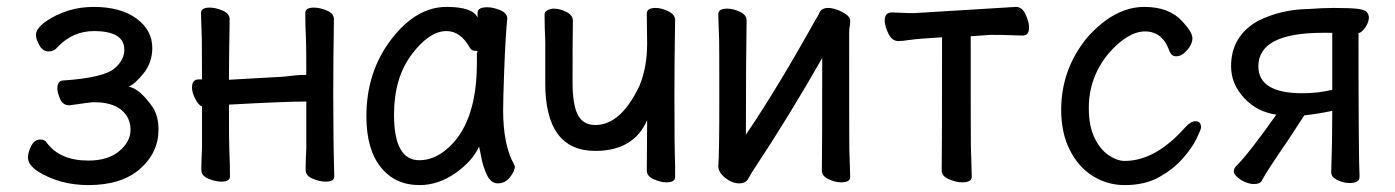

<svg xmlns="http://www.w3.org/2000/svg" viewBox="-20 -512 4040 556"><path d="M236 24Q153 24 89 -16Q61 -35 61 -56Q61 -71 70.5 -89.5Q80 -108 97 -108Q110 -108 116 -98Q154 -47 236 -47Q293 -47 325.5 -74.5Q358 -102 358 -136Q358 -172 331 -194Q304 -216 252 -216Q242 -216 181 -207Q162 -207 154 -225.5Q146 -244 146 -257Q147 -279 164 -279Q282 -287 313 -315Q340 -339 340 -368Q340 -422 252 -422Q191 -422 147 -376Q137 -363 121 -363Q104 -363 94 -381Q84 -399 84 -411Q84 -428 110 -448Q173 -492 251 -492Q329 -492 375 -458.5Q421 -425 421 -373Q421 -330 394.5 -298Q368 -266 352 -261Q383 -257 422 -202Q439 -176 439 -137Q439 -70 385.5 -23Q332 24 236 24Z M621 14Q604 14 583.5 5.5Q563 -3 563 -20Q563 -45 565 -83V-204Q555 -207 545.5 -225.5Q536 -244 536 -258Q536 -282 555 -282H565Q565 -377 564.5 -398Q564 -419 563 -441.5Q562 -464 562 -474Q562 -490 587 -490Q604 -490 624.5 -481.5Q645 -473 645 -456Q643 -338 643 -281L802 -290Q841 -295 857 -295Q867 -295 867 -296Q867 -378 866 -398Q864 -442 864 -474Q864 -490 889 -490Q906 -490 926.5 -481.5Q947 -473 947 -456Q945 -338 945 -238Q945 -109 948 -1Q948 14 923 14Q906 14 885.5 5.5Q865 -3 865 -20Q865 -45 867 -83V-218Q804 -218 643 -209Q643 -102 644 -81Q646 -36 646 -1Q646 14 621 14Z M1195 24Q1124 24 1082.5 -28Q1041 -80 1041 -175Q1041 -304 1113 -398Q1185 -492 1273 -492Q1349 -492 1363 -461V-475Q1363 -491 1391 -491Q1408 -491 1428.5 -482.5Q1449 -474 1449 -458Q1444 -411 1440 -306Q1437 -225 1437 -193Q1437 -93 1468 -37L1471 -30Q1471 -17 1457 1Q1443 19 1422 19Q1402 19 1390.5 -4.5Q1379 -28 1373.5 -57.5Q1368 -87 1367 -87Q1348 -45 1298.5 -10.5Q1249 24 1195 24ZM1194 -48Q1234 -48 1270 -77Q1361 -150 1361 -330V-359Q1363 -361 1363 -362Q1363 -365 1354.5 -365Q1346 -365 1341 -373Q1314 -422 1273 -422Q1223 -422 1172 -354Q1121 -286 1121 -180Q1121 -48 1194 -48Z M1909 16Q1893 16 1873 7Q1853 -2 1853 -18L1854 -164Q1815 -75 1704 -75Q1559 -75 1559 -271V-391Q1557 -435 1557 -470Q1557 -478 1565.5 -482.5Q1574 -487 1584 -487Q1601 -487 1620 -477.5Q1639 -468 1639 -452Q1638 -394 1638 -275Q1638 -208 1653.5 -179Q1669 -150 1704 -150Q1778 -150 1832 -264Q1854 -318 1854 -385L1853 -473Q1853 -489 1879 -489Q1895 -489 1915 -479.5Q1935 -470 1935 -454Q1933 -336 1933 -236Q1933 -83 1935 -35V1Q1935 16 1909 16Z M2121 19Q2100 19 2080 3Q2060 -13 2060 -31Q2063 -61 2063 -225Q2063 -374 2062.5 -395Q2062 -416 2061 -438.5Q2060 -461 2060 -471Q2060 -487 2086 -487Q2103 -487 2122.5 -478Q2142 -469 2142 -453Q2140 -335 2140 -122Q2231 -256 2344 -459Q2346 -460 2352.5 -474.5Q2359 -489 2378 -489Q2389 -489 2403.5 -484Q2418 -479 2430 -470.5Q2442 -462 2442 -452Q2442 -441 2440.5 -434.5Q2439 -428 2439 -415Q2439 -100 2439.5 -79.5Q2440 -59 2441 -35Q2442 -11 2442 1Q2442 16 2415 16Q2399 16 2379.5 7Q2360 -2 2360 -18Q2361 -81 2361 -344Q2264 -174 2164 -23Q2155 -10 2147.5 4.5Q2140 19 2121 19Z M2766 16Q2749 16 2728 7Q2707 -2 2707 -18Q2708 -88 2708 -404Q2639 -400 2615.5 -396.5Q2592 -393 2582 -393Q2563 -393 2552.5 -415Q2542 -437 2542 -453Q2542 -476 2563 -476Q2570 -476 2589 -475Q2608 -474 2627 -474L2922 -492Q2940 -492 2950 -470Q2960 -448 2960 -432Q2960 -409 2941 -409Q2932 -409 2909.5 -410Q2887 -411 2848 -411L2791 -407Q2791 -109 2791.5 -86.5Q2792 -64 2793 -39Q2794 -14 2794 0Q2794 16 2766 16Z M3237 24Q3187 24 3145 -2Q3103 -28 3078 -77.5Q3053 -127 3053 -194Q3053 -311 3128 -403Q3207 -492 3294 -492Q3366 -492 3404 -450Q3433 -419 3433 -401Q3433 -384 3417.5 -366.5Q3402 -349 3386 -349Q3373 -349 3367 -363Q3347 -421 3296 -421Q3246 -421 3190 -357Q3133 -288 3133 -199Q3133 -147 3149.5 -113Q3166 -79 3190.5 -62.5Q3215 -46 3237 -46Q3326 -46 3412 -143Q3428 -161 3442 -161Q3458 -161 3458 -143Q3458 -137 3445 -110.5Q3432 -84 3405.5 -53.5Q3379 -23 3337.5 0.5Q3296 24 3237 24Z M3611 21Q3600 21 3586.5 15.5Q3573 10 3563 1Q3553 -8 3553 -16Q3553 -22 3557 -28Q3598 -69 3676 -180Q3620 -188 3582.5 -228.5Q3545 -269 3545 -320Q3545 -407 3622 -451Q3689 -485 3771 -486Q3810 -489 3842 -489Q3889 -489 3910.5 -486.5Q3932 -484 3938 -477Q3944 -470 3944 -461Q3944 -448 3934 -433Q3924 -418 3914 -416Q3914 -57 3917 0Q3917 18 3888 18Q3871 18 3853 9.5Q3835 1 3835 -13Q3838 -94 3838 -191Q3796 -182 3757 -178L3712 -109Q3648 -16 3634 11Q3629 21 3611 21ZM3752 -242Q3797 -242 3838 -252V-417H3811Q3624 -417 3624 -320Q3624 -242 3752 -242Z"/></svg>

Font: LXGW WenKai Mono Medium
Style: Regular
Weight: 500
Monospace: yes
Designer: LXGW / Fontworks Inc.
Foundry: LXGW / Fontworks Inc.
Version: Version 1.520; June 14, 2025